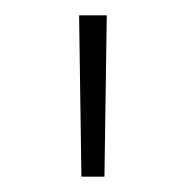

<svg xmlns="http://www.w3.org/2000/svg" viewBox="-20 -710 242 250"><path d="M119 -690 116 -480H86L83 -690Z"/></svg>

Font: Exo 2 ExtraLight
Style: Regular
Weight: 250
Designer: Natanael Gama
Foundry: Natanael Gama
Version: Version 2.010